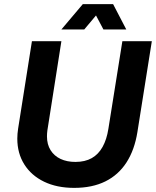

<svg xmlns="http://www.w3.org/2000/svg" viewBox="-20 -900 757 932"><path d="M340 12Q256 12 194 -18Q132 -48 98 -102Q64 -156 64 -227Q64 -239 65 -251Q66 -263 68 -276L135 -700H278L210 -267Q209 -260 208.5 -252.5Q208 -245 208 -238Q208 -199 225.5 -171Q243 -143 274 -128.5Q305 -114 346 -114Q393 -114 425.5 -132.5Q458 -151 478 -187Q498 -223 506 -274L574 -700H717L647 -259Q633 -172 594 -111.5Q555 -51 491.5 -19.5Q428 12 340 12ZM278 -757 382 -880H529L593 -757H482L446 -825L389 -757Z"/></svg>

Font: MuseoModerno SemiBold
Style: Italic
Weight: 600
Italic angle: -9°
Designer: Pablo Cosgaya, Héctor Gatti, Marcela Romero, and the Authors of The MuseoModerno Project.
Foundry: Omnibus-Type Team
Version: Version 1.003